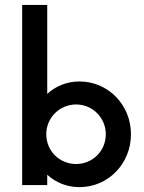

<svg xmlns="http://www.w3.org/2000/svg" viewBox="-20 -750 583 778"><path d="M302.2 -419.9C250.5 -419.9 205.6 -400.9 171.4 -369.6V-730H69.8V0H171.4V-42C205.6 -10.7 250.5 8.3 302.2 8.3C418 8.3 510.7 -86.4 510.7 -206.1C510.7 -325.2 418 -419.9 302.2 -419.9ZM288.6 -85.4C221.2 -85.4 167.5 -138.2 167.5 -206.1C167.5 -272.9 221.2 -326.7 288.6 -326.7C355 -326.7 408.7 -272.9 408.7 -206.1C408.7 -138.2 355 -85.4 288.6 -85.4Z"/></svg>

Font: Now SemiBold
Style: Regular
Weight: 600
Designer: Alfredo Marco Pradil
Foundry: Alfredo Marco Pradil
Version: Version 1.200;hotconv 1.0.109;makeotfexe 2.5.65596